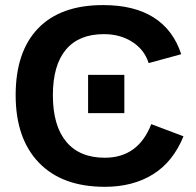

<svg xmlns="http://www.w3.org/2000/svg" viewBox="-20 -718 762 748"><path d="M388.2 -103.5Q518.6 -103.5 569.3 -234.4L694.8 -187Q654.3 -87.4 575.9 -38.8Q497.6 9.8 388.2 9.8Q222.2 9.8 131.6 -84.2Q41 -178.2 41 -347.2Q41 -516.6 128.4 -607.4Q215.8 -698.2 381.8 -698.2Q502.9 -698.2 579.1 -649.7Q655.3 -601.1 686 -506.8L559.1 -472.2Q543 -523.9 495.8 -554.4Q448.7 -585 384.8 -585Q287.1 -585 236.6 -524.4Q186 -463.9 186 -347.2Q186 -228.5 238 -166Q290 -103.5 388.2 -103.5ZM323.2 -277.3V-426.3H464.4V-277.3Z"/></svg>

Font: Liberation Sans
Style: Bold
Weight: 700
Designer: Steve Matteson
Foundry: Ascender Corporation
Version: Version 2.1.5